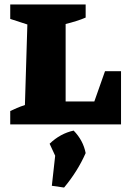

<svg xmlns="http://www.w3.org/2000/svg" viewBox="-20 -559 580 863"><path d="M452 -239H524V0H26V-60Q41 -67 56 -73.5Q71 -80 92 -87L103 -449L26 -474V-539H365V-480Q347 -472 323 -464.5Q299 -457 275 -451V-103H404ZM213 276 228 141 203 87Q251 41 311 28Q354 72 365 129Q329 211 268 284Z"/></svg>

Font: Piazzolla SC ExtraBold
Style: Regular
Weight: 800
Designer: Juan Pablo del Peral
Foundry: Huerta Tipografica
Version: Version 1.330